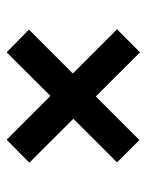

<svg xmlns="http://www.w3.org/2000/svg" viewBox="50 -600 452 593"><g transform="rotate(90 276.5 -303.0)"><path d="M141 -509 482 -167 411 -97 70 -438ZM481 -438 141 -97 71 -166 412 -507Z"/></g></svg>

Font: Yaldevi SemiBold
Style: Regular
Weight: 600
Designer: Sol Matas, Rajitha Manaperi, Kosala Senevirathne
Foundry: Mooniak
Version: Version 1.100